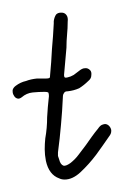

<svg xmlns="http://www.w3.org/2000/svg" viewBox="-37 -287 199 310"><path d="M66.4 -166Q66.4 -163.1 67.4 -162.1Q69.3 -161.1 72.3 -162.1Q77.1 -163.1 82 -166Q85.9 -168.9 89.8 -171.9Q95.7 -176.8 99.6 -176.8Q104.5 -177.7 108.4 -173.8Q111.3 -170.9 110.4 -165Q110.4 -160.2 105.5 -156.2Q98.6 -149.4 90.8 -144.5Q82 -140.6 72.3 -139.6Q67.4 -139.6 66.4 -136.7Q64.5 -134.8 64.5 -129.9Q63.5 -107.4 61.5 -85.9Q59.6 -63.5 56.6 -41Q56.6 -38.1 56.6 -35.2Q57.6 -32.2 58.6 -29.3Q60.5 -21.5 65.4 -19.5Q69.3 -18.6 76.2 -23.4Q84 -29.3 89.8 -37.1Q95.7 -44.9 101.6 -52.7Q106.4 -59.6 111.3 -66.4Q116.2 -73.2 121.1 -79.1Q125 -85 128.9 -85.9Q133.8 -87.9 137.7 -85Q141.6 -82 142.6 -77.1Q142.6 -76.2 142.6 -75.2Q142.6 -71.3 139.6 -67.4Q128.9 -51.8 118.2 -37.1Q106.4 -21.5 92.8 -8.8Q80.1 2.9 67.4 2.9Q62.5 2.9 58.6 1Q42 -4.9 37.1 -27.3Q35.2 -37.1 35.2 -45.9Q35.2 -54.7 36.1 -63.5Q39.1 -80.1 39.1 -97.7Q40 -114.3 42 -131.8Q42 -135.7 41 -137.7Q39.1 -138.7 35.2 -138.7Q25.4 -138.7 15.6 -137.7Q5.9 -136.7 -2 -129.9Q-5.9 -127 -8.8 -127.9Q-12.7 -128.9 -14.6 -132.8Q-16.6 -135.7 -16.6 -139.6Q-16.6 -140.6 -16.6 -141.6Q-15.6 -145.5 -11.7 -148.4Q-3.9 -154.3 4.9 -156.2Q12.7 -159.2 22.5 -160.2Q26.4 -160.2 30.3 -160.2Q34.2 -160.2 37.1 -160.2Q41 -160.2 43 -161.1Q43.9 -162.1 43.9 -166Q45.9 -186.5 46.9 -208Q48.8 -228.5 49.8 -249Q49.8 -250 49.8 -251Q49.8 -252 49.8 -252.9Q50.8 -259.8 53.7 -263.7Q56.6 -266.6 61.5 -266.6Q62.5 -266.6 62.5 -266.6Q67.4 -266.6 70.3 -262.7Q73.2 -258.8 72.3 -252Q72.3 -241.2 71.3 -231.4Q70.3 -220.7 70.3 -210Q69.3 -199.2 68.4 -188.5Q67.4 -177.7 66.4 -166Z"/></svg>

Font: Chain Script-Pehr4
Style: Regular
Weight: 400
Designer: Pehr
Version: Version 1.0